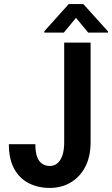

<svg xmlns="http://www.w3.org/2000/svg" viewBox="-20 -922 556 952"><path d="M298.3 -216.3V-710.9H429.2V-216.3Q429.2 -145.5 402.6 -94.7Q376 -43.9 330.3 -17.1Q284.7 9.8 227.1 9.8Q168.5 9.8 122.6 -13.7Q76.7 -37.1 50.3 -85.2Q23.9 -133.3 23.9 -207H155.3Q155.3 -167.5 164.3 -143.8Q173.3 -120.1 189.7 -109.6Q206.1 -99.1 227.1 -99.1Q249 -99.1 265.1 -112.8Q281.2 -126.5 289.8 -152.8Q298.3 -179.2 298.3 -216.3ZM393.1 -901.9 515.6 -766.1V-760.3H417.5L356.9 -833.5L296.4 -760.3H199.7V-767.1L320.8 -901.9Z"/></svg>

Font: Roboto Condensed SemiBold
Style: Regular
Weight: 600
Designer: Christian Robertson
Foundry: Google
Version: Version 3.008; 2023